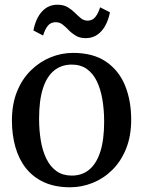

<svg xmlns="http://www.w3.org/2000/svg" viewBox="-20 -782 606 813"><path d="M30.5 -271.5Q30.5 -341 52 -394.2Q73.5 -447.5 110.8 -484Q148 -520.5 194 -539.2Q240 -558 289.5 -558Q375 -558 429.5 -520.5Q484 -483 509.8 -419.2Q535.5 -355.5 535.5 -275.5Q535.5 -206 514 -152.5Q492.5 -99 455.5 -62.5Q418.5 -26 372.2 -7.5Q326 11 277 11Q213 11 166.2 -10.5Q119.5 -32 89.5 -70.2Q59.5 -108.5 45 -160Q30.5 -211.5 30.5 -271.5ZM284 -38.5Q327.5 -38.5 358 -63.8Q388.5 -89 404.8 -139.8Q421 -190.5 421 -266.5Q421 -317 413.5 -361Q406 -405 390 -438Q374 -471 347.8 -489.8Q321.5 -508.5 284 -508.5Q240 -508.5 209 -483.2Q178 -458 161.8 -407.5Q145.5 -357 145.5 -280Q145.5 -229.5 153 -185.5Q160.5 -141.5 177 -108.5Q193.5 -75.5 219.8 -57Q246 -38.5 284 -38.5ZM121.5 -653Q131.5 -704.5 157.8 -733.2Q184 -762 223 -762Q249 -762 266.2 -751.8Q283.5 -741.5 296.8 -728.2Q310 -715 322.2 -705Q334.5 -695 350.5 -694.5Q371 -694.5 383.2 -709.5Q395.5 -724.5 404 -751L445.5 -730Q435.5 -679 409 -649.8Q382.5 -620.5 343 -620.5Q318 -620.5 301 -630.8Q284 -641 271.2 -654.2Q258.5 -667.5 245.5 -677.8Q232.5 -688 216 -688Q195 -688 182.8 -673.2Q170.5 -658.5 162.5 -631.5Z"/></svg>

Font: Merriweather 48pt
Style: Regular
Weight: 400
Version: Version 2.100